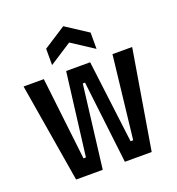

<svg xmlns="http://www.w3.org/2000/svg" viewBox="-134 -853 887 962"><g transform="rotate(-20 309.5 -372.0)"><path d="M108 0 20 -528H128L179 -87H192L247 -528H375L430 -87H444L494 -528H599L511 0H368L316 -441H304L250 0ZM191 -580V-667L310 -744L428 -667V-580L310 -657Z"/></g></svg>

Font: Bricolage Grotesque 24pt Condensed Medium
Style: Regular
Weight: 500
Width: 3
Designer: Mathieu Triay
Foundry: Atelier Triay
Version: Version 1.001;gftools[0.9.33.dev8+g029e19f]